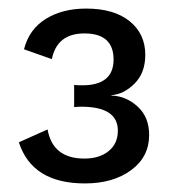

<svg xmlns="http://www.w3.org/2000/svg" viewBox="-20 -755 402 448"><path d="M181 -735Q246 -735 282.5 -705.5Q319 -676 319 -627Q319 -585 294 -560Q269 -535 240 -533V-532Q274 -531 301 -506.5Q328 -482 328 -440Q328 -389 286 -358Q244 -327 178 -327Q55 -327 24 -423L91 -453Q103 -385 177 -385Q212 -385 233.5 -402.5Q255 -420 255 -450Q255 -506 170 -506Q159 -506 153 -505V-557Q158 -556 167 -556Q245 -554 245 -616Q245 -677 177 -677Q113 -677 101 -617L36 -640Q48 -687 87 -711Q126 -735 181 -735Z"/></svg>

Font: Elaine Sans
Style: Regular
Weight: 400
Designer: Wei Huang
Foundry: Wei Huang
Version: Version 2.001;December 24, 2019;FontCreator 12.0.0.2547 64-b